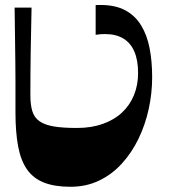

<svg xmlns="http://www.w3.org/2000/svg" viewBox="-20 -730 669 761"><path d="M259.3 10.3Q196.7 10.3 154.3 -6.3Q112 -23 87.1 -58.5Q62.3 -94 51.8 -150.2Q41.3 -206.4 41.3 -284.5Q41.3 -314.6 41.3 -343.9Q41.3 -373.2 41.3 -406.4Q41.3 -439.5 40.8 -480.9Q40.3 -522.3 39.6 -576Q38.9 -629.6 37.9 -700H105.1Q103.1 -613.1 101.7 -526.4Q100.4 -439.8 100.4 -352.6Q100.4 -314.3 108.2 -289.1Q116 -264 136.5 -249.5Q157 -235.1 192.9 -228.9Q228.7 -222.8 284.8 -222.8Q342.1 -222.8 387.4 -238.9Q432.7 -255 463.7 -284Q494.7 -313.1 511 -353Q527.3 -392.8 527.3 -440.7Q527.3 -491.2 512.5 -525.7Q497.7 -560.1 468.4 -577.6Q439.1 -595 396.1 -595Q387.5 -595 378.3 -594.4Q369.1 -593.7 359.1 -592V-709.7Q364.1 -710.3 368.8 -710.3Q373.4 -710.3 378.4 -710.3Q437.1 -710.3 476.5 -689.2Q515.8 -668 539.3 -629.5Q562.8 -591 573 -538.8Q583.1 -486.6 583.1 -423.7Q583.1 -360.6 569.4 -297.9Q555.7 -235.2 528.7 -179.5Q501.7 -123.9 462.5 -81.1Q423.3 -38.3 372.3 -14Q321.3 10.3 259.3 10.3Z"/></svg>

Font: Ojuju ExtraLight
Style: Regular
Weight: 200
Designer: Chisaokwu Joboson, Mirko Velimirovic
Foundry: Udi Foundry
Version: Version 1.000